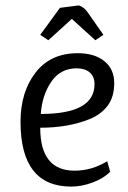

<svg xmlns="http://www.w3.org/2000/svg" viewBox="-20 -679 473 711"><path d="M330 -367Q330 -396 312 -411Q294 -426 264 -426Q204 -426 170 -376.5Q136 -327 131 -257Q330 -257 330 -367ZM244 12Q56 12 56 -228Q56 -338 111.5 -410Q167 -482 268 -482Q330 -482 366.5 -452.5Q403 -423 403 -371.5Q403 -320 378.5 -287.5Q354 -255 312 -238Q233 -206 129 -206Q129 -47 256 -47Q320 -47 377 -82L388 -43Q363 -18 322.5 -3Q282 12 244 12ZM129 -550 202 -650 272 -659Q293 -652 307 -630L363 -550L333 -530L246 -609L159 -530Z"/></svg>

Font: Ruluko
Style: Regular
Weight: 400
Designer: Ana Sanfelippo, Angelica Diaz, Meme Hernandez
Foundry: Ana Sanfelippo, Angelica Diaz y Meme Hernandez
Version: Version 1.001